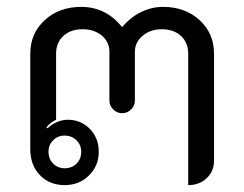

<svg xmlns="http://www.w3.org/2000/svg" viewBox="-20 -529 710 558"><path d="M68 -96V-373Q68 -432 110 -470.5Q152 -509 216 -509Q288 -509 335 -450Q358 -478 389 -493.5Q420 -509 454 -509Q518 -509 560 -470.5Q602 -432 602 -373V-62Q602 -31 580.5 -11Q559 9 527 9V-373Q527 -405 506 -424.5Q485 -444 450 -444Q417 -444 394.5 -425Q372 -406 372 -378V-236Q372 -222 361 -211Q350 -200 335 -200Q320 -200 309 -211Q298 -222 298 -236V-378Q298 -407 276 -425.5Q254 -444 220 -444Q185 -444 164 -424.5Q143 -405 143 -373V-181Q125 -172 115 -159L118 -156Q129 -167 145 -174Q161 -181 177 -181Q215 -181 241 -154.5Q267 -128 267 -88Q267 -47 238.5 -19Q210 9 168 9Q124 9 96 -20Q68 -49 68 -96ZM216 -88Q216 -108 202 -121.5Q188 -135 168 -135Q148 -135 134.5 -121.5Q121 -108 121 -88Q121 -67 134.5 -53.5Q148 -40 168 -40Q189 -40 202.5 -53.5Q216 -67 216 -88Z"/></svg>

Font: K2D Light
Style: Regular
Weight: 300
Designer: Katatrad Aksorn Co.,Ltd.
Foundry: Cadson Demak Co.,Ltd.
Version: Version 1.000; ttfautohint (v1.6)